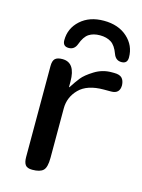

<svg xmlns="http://www.w3.org/2000/svg" viewBox="-110 -776 623 840"><g transform="rotate(15 202.0 -355.5)"><path d="M402 -584Q402 -556 375 -556Q349 -556 339 -583Q326 -619 305.5 -632Q285 -645 255 -645Q225 -645 205 -632Q185 -619 172 -583Q162 -556 136 -556Q109 -556 109 -584Q109 -638 149.5 -674.5Q190 -711 255 -711Q321 -711 361.5 -674.5Q402 -638 402 -584ZM404 -459Q404 -420 365 -420H332Q257 -420 220.5 -383Q184 -346 184 -295V-71Q184 -28 169.5 -14Q155 0 120 0Q97 0 88.5 -11.5Q80 -23 80 -47V-459Q80 -483 90 -492.5Q100 -502 123 -502Q182 -502 182 -416V-391H184Q202 -419 217.5 -438.5Q233 -458 268.5 -480Q304 -502 345 -502H357Q382 -502 392.5 -491Q403 -480 404 -459Z"/></g></svg>

Font: Marmelad
Style: Regular
Weight: 400
Designer: Manvel Shmavonyan
Foundry: Cyreal
Version: Version 1.001;PS 001.001;hotconv 1.0.88;makeotf.lib2.5.64775